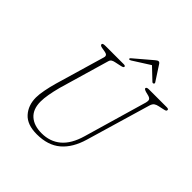

<svg xmlns="http://www.w3.org/2000/svg" viewBox="-227 -1046 1234 1234"><g transform="rotate(45 389.5 -429.0)"><path d="M521 -195 646.5 -627.5Q651 -644.5 646.8 -654Q642.5 -663.5 625 -668.5L601 -674.5Q578.5 -681 578.5 -688.5Q578.5 -700 600 -700H762.5Q779 -700 779 -691Q779 -685 775.2 -681.8Q771.5 -678.5 756.5 -675.5L722 -668Q704 -664.5 692.8 -656.5Q681.5 -648.5 675.5 -627.5L547 -190.5Q518 -90.5 456.8 -38.2Q395.5 14 294.5 14Q207 14 165.2 -32.5Q123.5 -79 123.5 -150Q123.5 -178 131.5 -219.5Q139.5 -261 151 -301.5L250 -640Q258 -665 230.5 -670L200 -675.5Q179.5 -678.5 179.5 -690Q179.5 -700 205 -700H371Q386.5 -700 386.5 -691.5Q386.5 -686.5 380.5 -683.5Q374.5 -680.5 359.5 -677.5L322.5 -669.5Q309 -667 300 -661.2Q291 -655.5 287.5 -642.5L188 -301Q176 -255.5 169.5 -218.2Q163 -181 163 -152.5Q163 -83.5 202.5 -48Q242 -12.5 312 -12.5Q388 -12.5 441 -57Q494 -101.5 521 -195ZM594.5 -747.5Q588.5 -744 582 -750L504 -824L387.5 -750Q377.5 -744 373.5 -747.5Q368 -752 377.5 -760L495 -860Q508.5 -872 517 -872Q525.5 -872 532.5 -860L597.5 -760Q602 -752 594.5 -747.5Z"/></g></svg>

Font: Fraunces 9pt S050 Thin
Style: Italic
Weight: 100
Italic angle: -16°
Version: Version 1.000; ttfautohint (v1.8.3)